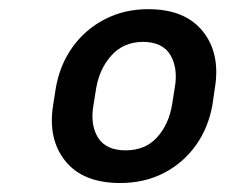

<svg xmlns="http://www.w3.org/2000/svg" viewBox="-20 -742 509 425"><path d="M97.7 -509.8 103.5 -546.9Q112.3 -598.1 140.4 -637.5Q168.5 -676.8 211.7 -699.2Q254.9 -721.7 308.1 -721.7Q389.6 -721.7 429 -672.6Q468.3 -623.5 455.6 -546.9L450.2 -509.8Q441.4 -459.5 413.6 -420.4Q385.7 -381.3 342.8 -359.1Q299.8 -336.9 246.1 -336.9Q163.6 -336.9 124.5 -385.7Q85.4 -434.6 97.7 -509.8ZM192.9 -546.9 187 -509.8Q179.2 -466.3 196.8 -437.7Q214.4 -409.2 258.3 -409.2Q301.3 -409.2 327.4 -437.7Q353.5 -466.3 360.8 -509.8L366.7 -546.9Q374.5 -589.8 357.7 -619.4Q340.8 -648.9 296.4 -649.4Q253.4 -648.9 226.8 -619.4Q200.2 -589.8 192.9 -546.9Z"/></svg>

Font: Inter Tight ExtraBold
Style: Italic
Weight: 800
Italic angle: -9.39999°
Designer: Rasmus Andersson
Foundry: rsms
Version: Version 3.004